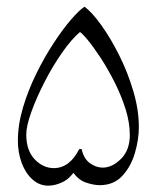

<svg xmlns="http://www.w3.org/2000/svg" viewBox="-20 -554 475 582"><path d="M126.5 8.8Q99.1 8.8 78.1 -10.3Q57.1 -29.3 45.7 -60.3Q34.2 -91.3 34.2 -127.4Q34.2 -176.3 49.8 -228.5Q65.4 -280.8 90.1 -330.8Q114.7 -380.9 142.6 -423.3Q170.4 -465.8 195.6 -494.9Q220.7 -523.9 236.3 -533.7Q258.8 -517.1 286.9 -478Q314.9 -439 341.1 -387Q367.2 -335 384 -278.1Q400.9 -221.2 400.9 -168.5Q400.9 -130.9 388.9 -90.1Q377 -49.3 350.8 -21Q324.7 7.3 282.2 7.3Q263.2 7.3 239 -1.2Q214.8 -9.8 196.8 -38.6L208 -37.6Q190.9 -11.7 168.7 -1.5Q146.5 8.8 126.5 8.8ZM143.1 -44.4Q190.9 -44.4 220.2 -102.1H227.5Q233.9 -72.8 252.7 -59.3Q271.5 -45.9 291 -45.9Q320.3 -45.9 346.9 -72.5Q373.5 -99.1 373.5 -145Q373.5 -182.6 360.4 -224.1Q347.2 -265.6 326.9 -305.7Q306.6 -345.7 284.7 -379.2Q262.7 -412.6 245.1 -433.8Q227.5 -455.1 219.7 -458.5H224.1Q197.3 -436 168.5 -394.8Q139.6 -353.5 115 -305.4Q90.3 -257.3 75 -214.6Q59.6 -171.9 59.6 -146.5Q59.6 -97.7 85.2 -71Q110.8 -44.4 143.1 -44.4Z"/></svg>

Font: Lateef ExtraLight
Style: Regular
Weight: 200
Designer: SIL International
Foundry: SIL International
Version: Version 4.200